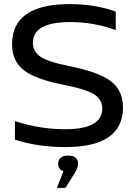

<svg xmlns="http://www.w3.org/2000/svg" viewBox="-20 -699 650 924"><path d="M537.1 -554.2Q432.1 -592.8 317.9 -592.8Q138.2 -592.8 138.2 -493.2Q138.2 -450.2 176 -425.3Q213.9 -400.4 309.1 -381.8Q455.6 -352.5 513.7 -308.1Q571.8 -263.7 571.8 -182.1Q571.8 8.8 294.9 8.8Q162.1 8.8 51.8 -26.9V-116.2Q171.4 -77.1 293 -77.1Q472.2 -77.1 472.2 -176.8Q472.2 -220.2 433.3 -244.9Q394.5 -269.5 294.9 -289.1Q151.9 -316.4 95 -360.8Q38.1 -405.3 38.1 -485.8Q38.1 -679.2 314.9 -679.2Q439 -679.2 537.1 -643.1ZM253.9 205.1 285.2 125Q259.8 115.7 259.8 89.8V88.9Q259.8 70.3 272 60.1Q284.2 49.8 308.1 49.8Q331.5 49.8 343.8 60.1Q356 70.3 356 88.9V89.8Q356 103 342.8 128.9L294.9 205.1Z"/></svg>

Font: LT Wave Text
Style: Regular
Weight: 400
Designer: Daniel Lyons
Version: Version 2.5 (Glyphs App)